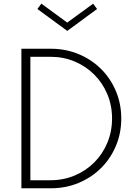

<svg xmlns="http://www.w3.org/2000/svg" viewBox="-20 -1012 730 1032"><path d="M95 0V-750H253.6Q333.6 -750 402.7 -721.1Q471.8 -692.3 522.7 -641.8Q573.6 -591.4 602.7 -523Q631.8 -454.5 631.8 -375Q631.8 -295.5 602.7 -227Q573.6 -158.6 522.7 -108.2Q471.8 -57.7 402.7 -28.9Q333.6 0 253.6 0ZM143.2 -43.2H250.9Q320.9 -43.2 381.4 -68.6Q441.8 -94.1 486.6 -138.9Q531.4 -183.6 556.8 -244.3Q582.3 -305 582.3 -375Q582.3 -445.5 556.8 -505.9Q531.4 -566.4 486.6 -611.1Q441.8 -655.9 381.4 -681.4Q320.9 -706.8 250.9 -706.8H143.2ZM341.4 -845.9 180.9 -963.6 202.3 -992.3 341.4 -890.5 480.5 -992.3 501.8 -963.6Z"/></svg>

Font: Spartan Light
Style: Regular
Weight: 300
Designer: Matt Bailey, Mirko Velimirovic
Foundry: Matt Bailey
Version: Version 1.005